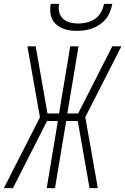

<svg xmlns="http://www.w3.org/2000/svg" viewBox="-20 -975 649 995"><path d="M0 0 187 -367 122 -735H165L226 -387H286L344 -735H387L329 -387H385L562 -735H609L422 -368L487 0H444L383 -348H323L265 0H222L280 -348H224L47 0ZM379 -815Q359 -815 339.5 -818Q320 -821 302.5 -828.5Q285 -836 271 -848.5Q257 -861 249.5 -878Q242 -895 240.5 -915Q239 -935 243 -955H286Q282 -933 287 -912Q292 -891 307 -877.5Q322 -864 342.5 -858.5Q363 -853 385 -853Q407 -853 430 -858.5Q453 -864 472.5 -877.5Q492 -891 503.5 -912Q515 -933 519 -955H562Q558 -935 550.5 -915Q543 -895 529.5 -878Q516 -861 498 -848.5Q480 -836 460 -828.5Q440 -821 419.5 -818Q399 -815 379 -815Z"/></svg>

Font: Iosevka SS04 XLt Ex Obl
Style: Regular
Weight: 200
Width: 7
Italic angle: -9°
Monospace: yes
Designer: Belleve Invis
Foundry: Belleve Invis
Version: Version 19.0.0; ttfautohint (v1.8.4)